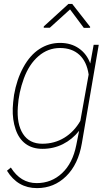

<svg xmlns="http://www.w3.org/2000/svg" viewBox="-20 -760 577 993"><path d="M52.7 -269.5Q66.4 -349.1 100.8 -412.1Q135.3 -475.1 184.1 -506.6Q232.9 -538.1 290.5 -538.1Q347.7 -538.1 388.4 -509.5Q429.2 -481 446.8 -431.6L464.4 -528.3H490.7L403.3 -18.6Q384.8 90.3 322 151.6Q259.3 212.9 171.4 212.9Q71.3 212.9 16.1 123L36.1 106.4Q86.4 187 169.9 187Q246.1 187 301 135.5Q356 84 374.5 -9.8L389.2 -83.5Q354 -39.1 305.4 -14.6Q256.8 9.8 199.7 9.8Q147.9 9.8 112.8 -15.9Q77.6 -41.5 60.8 -91.1Q43.9 -140.6 45.9 -200.2Q46.9 -228 52.7 -269.5ZM72.3 -207.5Q65.9 -118.7 98.9 -67.6Q131.8 -16.6 198.7 -16.6Q261.7 -16.6 312.5 -47.6Q363.3 -78.6 395.5 -134.8L438.5 -374.5Q428.7 -441.4 390.4 -476.6Q352.1 -511.7 290.5 -511.7Q228 -511.7 179.2 -469.7Q130.4 -427.7 103.5 -354.5Q76.7 -281.2 72.3 -207.5ZM446.3 -621.1 445.8 -616.2 413.6 -615.7 342.3 -711.4 237.8 -616.7H206.1L206.5 -623.5L334 -739.7H353.5Z"/></svg>

Font: Roboto Thin
Style: Italic
Weight: 250
Italic angle: -12°
Designer: Google
Version: Version 2.134; 2016